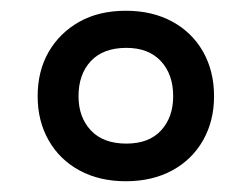

<svg xmlns="http://www.w3.org/2000/svg" viewBox="-20 -744 468 357"><path d="M214 -407Q165 -407 128 -427Q91 -447 70.5 -483Q50 -519 50 -565Q50 -612 70.5 -647.5Q91 -683 127.5 -703.5Q164 -724 214 -724Q263 -724 300 -704Q337 -684 357.5 -648Q378 -612 378 -565Q378 -519 357.5 -483Q337 -447 300 -427Q263 -407 214 -407ZM215 -477Q257 -477 279.5 -501.5Q302 -526 302 -565Q302 -606 279 -630.5Q256 -655 215 -655Q172 -655 149 -630.5Q126 -606 126 -565Q126 -526 149 -501.5Q172 -477 215 -477Z"/></svg>

Font: Noto Sans NKo Unjoined Medium
Style: Regular
Weight: 500
Designer: Monotype Design Team
Foundry: Monotype Imaging Inc.
Version: Version 2.004